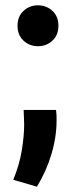

<svg xmlns="http://www.w3.org/2000/svg" viewBox="-20 -542 286 723"><path d="M119 161 30 135Q53 79 62 24.5Q71 -30 71 -74Q71 -85 70 -102.5Q69 -120 69 -128H191Q193 -111 193 -102Q193 -93 193 -87Q193 -26 173.5 39Q154 104 119 161ZM123 -368Q91 -368 68.5 -389Q46 -410 46 -445Q46 -480 68.5 -501Q91 -522 123 -522Q155 -522 177.5 -501Q200 -480 200 -445Q200 -410 177.5 -389Q155 -368 123 -368Z"/></svg>

Font: Ubuntu Sans SemiBold
Style: Regular
Weight: 600
Designer: Dalton Maag Ltd
Foundry: Dalton Maag Ltd
Version: Version 1.006; ttfautohint (v1.8.4.7-5d5b)